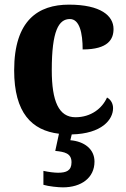

<svg xmlns="http://www.w3.org/2000/svg" viewBox="-20 -569 542 827"><path d="M251 238C330 238 387 197 387 127C387 73 343 40 283 35L289 10C419 7 467 -54 467 -103C467 -121 459 -139 441 -149C420 -102 372 -64 305 -64C233 -64 203 -133 203 -267C203 -437 233 -487 281 -487C323 -487 336 -426 336 -356C447 -356 469 -401 469 -444C469 -501 414 -549 277 -549C145 -549 41 -482 41 -266C41 -83 117 -7 234 7L218 81C258 85 288 91 288 130C288 166 266 175 230 175C214 175 190 172 167 167V227C190 234 232 238 251 238Z"/></svg>

Font: Noto Serif Armenian SemiCondensed
Style: Bold
Weight: 700
Width: 4
Designer: Monotype Design Team
Foundry: Monotype Imaging Inc.
Version: Version 2.008